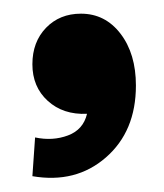

<svg xmlns="http://www.w3.org/2000/svg" viewBox="-20 -678 238 278"><path d="M30.8 -479Q56.2 -473.6 78.4 -481.9Q100.6 -490.2 106 -513.2Q71.3 -511.7 49.1 -532Q26.9 -552.2 26.9 -585Q26.9 -617.2 46.6 -637.7Q66.4 -658.2 97.2 -658.2Q132.3 -658.2 154.5 -629.2Q176.8 -600.1 176.8 -554.2Q176.8 -487.8 133.3 -450Q89.8 -412.1 26.9 -422.9Z"/></svg>

Font: Apfel Grotezk Mittel
Style: Regular
Weight: 500
Designer: Luigi Gorlero
Foundry: © 2023, Luigi Gorlero & Collletttivo
Version: Version 2.000;Glyphs 3.2 (3217)